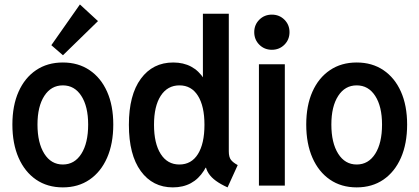

<svg xmlns="http://www.w3.org/2000/svg" viewBox="-20 -812 1835 840"><path d="M254.9 7.8Q187.5 7.8 137.9 -26.1Q88.4 -60.1 61.3 -121.8Q34.2 -183.6 34.2 -267.1Q34.2 -350.1 61.3 -410.9Q88.4 -471.7 137.9 -505.1Q187.5 -538.6 254.9 -538.6Q322.3 -538.6 371.8 -505.1Q421.4 -471.7 448.5 -410.9Q475.6 -350.1 475.6 -267.1Q475.6 -183.6 448.5 -121.8Q421.4 -60.1 371.8 -26.1Q322.3 7.8 254.9 7.8ZM254.9 -92.3Q306.2 -92.3 335.9 -139.2Q365.7 -186 365.7 -267.1Q365.7 -346.2 335.9 -392.3Q306.2 -438.5 254.9 -438.5Q203.6 -438.5 173.8 -392.3Q144 -346.2 144 -267.1Q144 -187 173.8 -139.6Q203.6 -92.3 254.9 -92.3ZM255.4 -570.3 204.6 -614.3 329.6 -792.5 408.7 -719.7Z M975.6 7.8Q945.3 -5.9 924.8 -20.8Q904.3 -35.6 892.8 -53.2Q881.3 -70.8 877.9 -93.3L896.5 -78.1H857.9L877.4 -138.7V-413.1L856.4 -470.7H867.7V-752H981V-149.9Q981 -124.5 990.7 -112.3Q1000.5 -100.1 1020 -89.8ZM736.3 7.8Q647.9 7.8 595.9 -63.5Q543.9 -134.8 543.9 -266.1Q543.9 -396.5 596.2 -467.5Q648.4 -538.6 737.8 -538.6Q827.1 -538.6 873 -466.3Q918.9 -394 918.9 -267.1Q918.9 -139.2 872.3 -65.7Q825.7 7.8 736.3 7.8ZM764.6 -92.3Q817.4 -92.3 845.9 -137.9Q874.5 -183.6 874.5 -266.1Q874.5 -347.7 845.9 -393.1Q817.4 -438.5 765.1 -438.5Q712.9 -438.5 683.3 -393.1Q653.8 -347.7 653.8 -266.1Q653.8 -184.6 683.1 -138.4Q712.4 -92.3 764.6 -92.3Z M1112.8 0V-530.8H1226.1V0ZM1169.4 -594.2Q1136.7 -594.2 1114.5 -616.5Q1092.3 -638.7 1092.3 -671.4Q1092.3 -703.6 1114.5 -725.8Q1136.7 -748 1169.4 -748Q1202.1 -748 1224.4 -725.8Q1246.6 -703.6 1246.6 -671.4Q1246.6 -638.7 1224.4 -616.5Q1202.1 -594.2 1169.4 -594.2Z M1540.5 7.8Q1473.1 7.8 1423.6 -26.1Q1374 -60.1 1346.9 -121.8Q1319.8 -183.6 1319.8 -267.1Q1319.8 -350.1 1346.9 -410.9Q1374 -471.7 1423.6 -505.1Q1473.1 -538.6 1540.5 -538.6Q1607.9 -538.6 1657.5 -505.1Q1707 -471.7 1734.1 -410.9Q1761.2 -350.1 1761.2 -267.1Q1761.2 -183.6 1734.1 -121.8Q1707 -60.1 1657.5 -26.1Q1607.9 7.8 1540.5 7.8ZM1540.5 -92.3Q1591.8 -92.3 1621.6 -139.2Q1651.4 -186 1651.4 -267.1Q1651.4 -346.2 1621.6 -392.3Q1591.8 -438.5 1540.5 -438.5Q1489.3 -438.5 1459.5 -392.3Q1429.7 -346.2 1429.7 -267.1Q1429.7 -187 1459.5 -139.6Q1489.3 -92.3 1540.5 -92.3Z"/></svg>

Font: Reddit Sans Condensed SemiBold
Style: Regular
Weight: 600
Designer: Stephen Hutchings
Foundry: Reddit
Version: Version 1.014